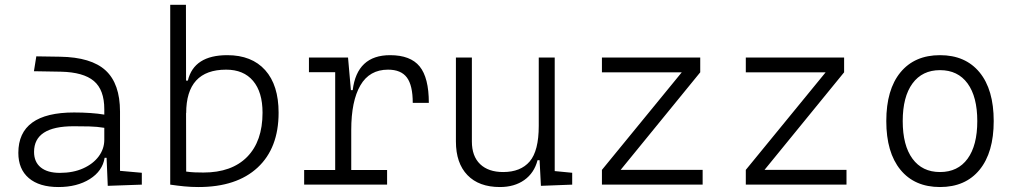

<svg xmlns="http://www.w3.org/2000/svg" viewBox="-20 -752 4142 782"><path d="M418.9 4.9 414.1 -109.4H406.2Q397.5 -55.2 345.7 -22.7Q293.9 9.8 218.3 9.8Q140.1 9.8 97.4 -26.6Q54.7 -63 54.7 -129.4Q54.7 -293.9 281.7 -293.9Q316.4 -293.9 347.9 -291.7Q379.4 -289.6 404.8 -285.2V-307.1Q404.8 -386.2 362.3 -422.1Q319.8 -458 228 -460L118.2 -461.9L127.9 -522.5L224.6 -521Q351.6 -519 410.2 -465.1Q468.8 -411.1 468.8 -297.4V-56.2L557.6 -48.3V0ZM404.8 -231.4Q376 -236.3 343 -237.1Q310.1 -237.8 279.8 -237.8Q118.7 -237.8 118.7 -133.3Q118.7 -92.3 146 -70.1Q173.3 -47.9 223.6 -47.9Q277.8 -47.9 318.6 -66.2Q359.4 -84.5 382.1 -115.2Q404.8 -146 404.8 -182.6Z M788.1 9.8Q758.8 9.8 731 7.1Q703.1 4.4 673.3 0V-732.4H737.3L737.8 -423.8H745.1Q770 -527.3 905.8 -527.3Q1005.4 -527.3 1060.1 -466.3Q1114.7 -405.3 1114.7 -293Q1114.7 -148.9 1029.3 -69.6Q943.8 9.8 788.1 9.8ZM737.8 -292.5 738.3 -53.2Q754.9 -50.8 772.9 -50Q791 -49.3 808.6 -49.3Q923.8 -49.3 986.6 -113Q1049.3 -176.8 1049.3 -293Q1049.3 -377 1010.7 -422.6Q972.2 -468.3 900.9 -468.3Q738.3 -468.3 738.3 -291Z M1410.6 -222.7V-59.6H1556.6V0H1218.8V-59.6H1345.2V-458H1238.3V-517.6H1397.5L1409.2 -384.8H1416.5Q1434.1 -527.3 1568.8 -527.3Q1651.9 -527.3 1689.2 -481.4Q1726.6 -435.5 1726.6 -333H1661.1Q1661.1 -404.3 1637.2 -436.3Q1613.3 -468.3 1560.5 -468.3Q1484.9 -468.3 1447.8 -404.3Q1410.6 -340.3 1410.6 -222.7Z M2016.1 9.8Q1930.7 9.8 1883.8 -38.8Q1836.9 -87.4 1836.9 -175.8V-517.6H1901.9V-175.8Q1901.9 -115.7 1935.5 -83.5Q1969.2 -51.3 2029.3 -51.3Q2100.6 -51.3 2137.5 -94.5Q2174.3 -137.7 2174.3 -239.3V-517.6H2239.3V-55.2L2310.5 -48.3V0L2183.1 4.9L2177.7 -99.6H2169.4Q2155.8 -47.4 2115.5 -18.8Q2075.2 9.8 2016.1 9.8Z M2431.6 0V-60.1L2756.8 -457.5H2431.6V-517.6H2832V-457.5L2507.8 -60.1H2841.8V0Z M3017.6 0V-60.1L3342.8 -457.5H3017.6V-517.6H3418V-457.5L3093.8 -60.1H3427.7V0Z M3808.6 9.8Q3705.1 9.8 3647.5 -60.5Q3589.8 -130.9 3589.8 -258.8Q3589.8 -387.2 3647.5 -457.3Q3705.1 -527.3 3808.6 -527.3Q3912.1 -527.3 3969.7 -457.3Q4027.3 -387.2 4027.3 -258.8Q4027.3 -130.9 3969.7 -60.5Q3912.1 9.8 3808.6 9.8ZM3808.6 -51.3Q3881.3 -51.3 3920.9 -105.5Q3960.4 -159.7 3960.4 -258.8Q3960.4 -357.9 3920.9 -412.1Q3881.3 -466.3 3808.6 -466.3Q3736.3 -466.3 3696.5 -412.1Q3656.7 -357.9 3656.7 -258.8Q3656.7 -159.7 3696.5 -105.5Q3736.3 -51.3 3808.6 -51.3Z"/></svg>

Font: Cascadia Code NF Light
Style: Regular
Weight: 300
Monospace: yes
Designer: Aaron Bell
Foundry: Saja Typeworks
Version: Version 2404.023; ttfautohint (v1.8.4)